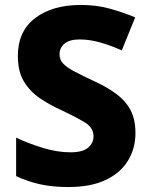

<svg xmlns="http://www.w3.org/2000/svg" viewBox="-20 -744 603 774"><path d="M526 -207Q526 -146 496 -96.5Q466 -47 406 -18.5Q346 10 255 10Q192 10 142 -1Q92 -12 45 -34V-189Q99 -164 155.5 -147Q212 -130 264 -130Q313 -130 335 -148.5Q357 -167 357 -195Q357 -229 322 -250.5Q287 -272 223 -302Q181 -321 141.5 -347.5Q102 -374 77 -414.5Q52 -455 52 -518Q52 -618 121.5 -671Q191 -724 306 -724Q368 -724 421 -709.5Q474 -695 525 -674L471 -541Q423 -562 381.5 -573.5Q340 -585 301 -585Q260 -585 240 -568Q220 -551 220 -525Q220 -504 234 -488.5Q248 -473 278 -457Q308 -441 357 -418Q410 -394 448 -366Q486 -338 506 -300.5Q526 -263 526 -207Z"/></svg>

Font: Noto Sans Sinhala UI ExtraBold
Style: Regular
Weight: 800
Designer: Jelle Bosma - Monotype Design Team
Foundry: Monotype Imaging Inc.
Version: Version 2.006; ttfautohint (v1.8.4.7-5d5b)